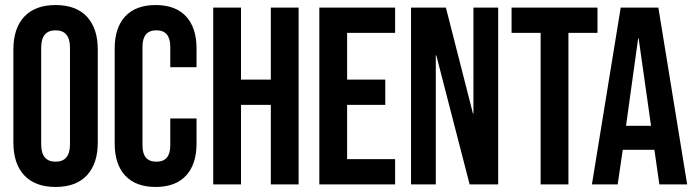

<svg xmlns="http://www.w3.org/2000/svg" viewBox="-20 -730 2752 760"><path d="M33 -166V-534Q33 -618 76 -664Q119 -710 200 -710Q281 -710 324 -664Q367 -618 367 -534V-166Q367 -82 324 -36Q281 10 200 10Q119 10 76 -36Q33 -82 33 -166ZM257 -159V-541Q257 -610 200 -610Q143 -610 143 -541V-159Q143 -90 200 -90Q257 -90 257 -159Z M434 -162V-538Q434 -620 475.5 -665Q517 -710 596 -710Q675 -710 716.5 -665Q758 -620 758 -538V-464H654V-545Q654 -610 599 -610Q544 -610 544 -545V-154Q544 -90 599 -90Q654 -90 654 -154V-261H758V-162Q758 -80 716.5 -35Q675 10 596 10Q517 10 475.5 -35Q434 -80 434 -162Z M824 -700H934V-415H1052V-700H1162V0H1052V-315H934V0H824Z M1244 -700H1544V-600H1354V-415H1505V-315H1354V-100H1544V0H1244Z M1607 -700H1745L1852 -281H1854V-700H1952V0H1839L1707 -511H1705V0H1607Z M2120 -600H2005V-700H2345V-600H2230V0H2120Z M2437 -700H2586L2700 0H2590L2570 -139V-137H2445L2425 0H2323ZM2557 -232 2508 -578H2506L2458 -232Z"/></svg>

Font: kids-team
Style: team
Weight: 400
Designer: Ryoichi Tsunekawa, Thomas Gollenia, Laura Emeder
Foundry: Ryoichi Tsunekawa, Thomas Gollenia, Laura Emeder
Version: Version 2.000